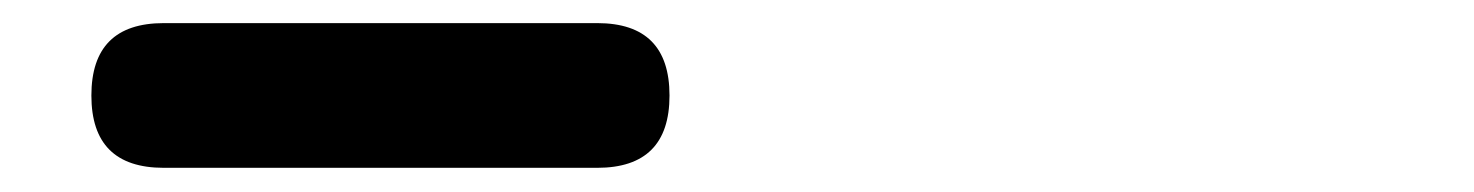

<svg xmlns="http://www.w3.org/2000/svg" viewBox="-20 -312 1244 162"><path d="M118.2 -170.4Q57.1 -170.4 57.1 -231.4Q57.1 -292.5 118.2 -292.5H483.9Q544.9 -292.5 544.9 -231.4Q544.9 -170.4 483.9 -170.4Z"/></svg>

Font: Erica Type
Style: Bold Italic
Weight: 700
Monospace: yes
Designer: Peter Wiegel
Foundry: Peter Wiegel
Version: Version 1.000 2010 initial release